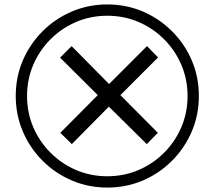

<svg xmlns="http://www.w3.org/2000/svg" viewBox="-20 -782 968 866"><path d="M304 -132 252 -183 421 -353 251 -522 303 -574 472 -403 643 -574 693 -523 523 -353 692 -183 642 -132 471 -301ZM464 64Q379 64 304 32Q229 0 172 -57Q115 -114 83 -189Q51 -264 51 -349Q51 -435 83 -509.5Q115 -584 172 -641Q229 -698 304 -730Q379 -762 464 -762Q550 -762 624.5 -730Q699 -698 756 -641Q813 -584 845 -509.5Q877 -435 877 -349Q877 -264 845 -189Q813 -114 756 -57Q699 0 624.5 32Q550 64 464 64ZM464 13Q539 13 604.5 -15Q670 -43 720 -93Q770 -143 798 -208.5Q826 -274 826 -349Q826 -424 798 -489.5Q770 -555 720 -605Q670 -655 604.5 -683Q539 -711 464 -711Q389 -711 323.5 -683Q258 -655 208 -605Q158 -555 130 -489.5Q102 -424 102 -349Q102 -274 130 -208.5Q158 -143 208 -93Q258 -43 323.5 -15Q389 13 464 13Z"/></svg>

Font: lhindi85
Style: Book
Weight: 400
Designer: Jelle Bosma - Monotype Design Team
Foundry: Monotype Imaging Inc.
Version: Version 2.003